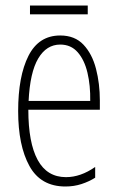

<svg xmlns="http://www.w3.org/2000/svg" viewBox="-20 -668 428 698"><path d="M199 -539Q252 -539 283.5 -505.5Q315 -472 329 -418Q343 -364 343 -303V-269H83Q83 -149 117 -86.5Q151 -24 220 -24Q273 -24 326 -61V-22Q304 -8 276.5 1Q249 10 218 10Q128 10 87 -64.5Q46 -139 46 -264Q46 -391 83.5 -465Q121 -539 199 -539ZM199 -506Q149 -506 119 -455.5Q89 -405 84 -301H308Q309 -357 298 -403.5Q287 -450 262.5 -478Q238 -506 199 -506ZM299 -648V-616H89V-648Z"/></svg>

Font: Noto Sans Gujarati ExtraCondensed ExtraLight
Style: Regular
Weight: 200
Width: 2
Designer: Jelle Bosma - Monotype Design Team, Universal Thirst
Foundry: Monotype Imaging Inc.
Version: Version 2.106; ttfautohint (v1.8.4.7-5d5b)